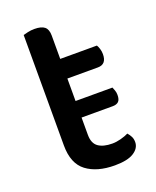

<svg xmlns="http://www.w3.org/2000/svg" viewBox="-120 -677 619 763"><g transform="rotate(-20 189.5 -295.5)"><path d="M174 -137Q174 -101 195 -86Q216 -71 254 -71Q271 -71 290 -76Q309 -81 323 -88Q330 -80 335.5 -70Q341 -60 341 -46Q341 -20 314.5 -3Q288 14 234 14Q159 14 114.5 -19.5Q70 -53 70 -130V-597Q77 -599 90 -602Q103 -605 118 -605Q147 -605 160.5 -594Q174 -583 174 -557V-458H329Q333 -452 336.5 -441Q340 -430 340 -418Q340 -375 303 -375H174V-280H330Q332 -275 335.5 -266Q339 -257 339 -246Q339 -226 330.5 -218Q322 -210 306 -210H174V-137Z"/></g></svg>

Font: Baloo Paaji 2 Medium
Style: Regular
Weight: 500
Designer: Shuchita Grover, Noopur Datye and Ek Type
Foundry: Ek Type
Version: Version 1.640;hotconv 1.0.111;makeotfexe 2.5.65597; ttfautoh